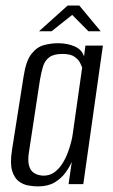

<svg xmlns="http://www.w3.org/2000/svg" viewBox="-20 -658 402 686"><path d="M115.3 8Q101.1 8 82.1 4.9Q63.1 1.8 47.2 -10.1Q31.2 -22 23.3 -48.1Q15.4 -74.2 22.7 -121L64.5 -386Q72.9 -440.7 92.4 -465.5Q111.9 -490.3 137.2 -496.9Q162.5 -503.6 187.6 -503.6Q220.5 -503.6 246.8 -492.1Q273.2 -480.5 280.2 -456.2L285.2 -495H347.6L277.6 0H225L236.5 -79.8Q228.5 -61.3 213.8 -41Q199.1 -20.7 175.3 -6.3Q151.4 8 115.3 8ZM135.5 -30.4Q157.9 -30.4 174.7 -42.8Q191.5 -55.2 203.3 -74.2Q215.1 -93.2 222.8 -114.2Q230.5 -135.2 234.7 -152.7Q238.9 -170.2 239.9 -179.3L273.6 -417.1Q271.6 -422.4 266 -433.7Q260.5 -445 246.4 -455.1Q232.4 -465.3 202.8 -465.3Q172 -465.3 156.1 -453.4Q140.2 -441.6 133.8 -420.8Q127.4 -399.9 122.6 -371.8L82.9 -110.9Q79.1 -83.5 83.6 -67Q88.1 -50.4 97.6 -42.9Q107.2 -35.4 117.6 -32.9Q128.1 -30.4 135.5 -30.4ZM119.5 -546.4 221.7 -638.2H263.4L339.6 -546.4H295.8L237.9 -604.8L164.5 -546.4Z"/></svg>

Font: Alumni Sans Thin
Style: Italic
Weight: 100
Italic angle: -8°
Designer: Robert E. Leuschke
Foundry: Robert E. Leuschke
Version: Version 1.016